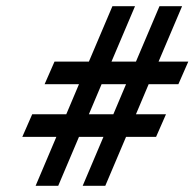

<svg xmlns="http://www.w3.org/2000/svg" viewBox="-20 -600 628 620"><path d="M52 -158H162L95 0H168L235 -158H314L247 0H320L387 -158H484L516 -231H419L460 -328H556L588 -401H492L568 -580H495L419 -401H340L416 -580H343L267 -401H156L124 -328H235L194 -231H84ZM267 -231 308 -328H387L346 -231Z"/></svg>

Font: Charger Pro
Style: Obl
Weight: 400
Designer: Jasper
Foundry: Cannot Into Space Fonts
Version: Version 1.09